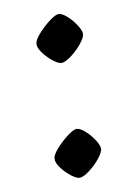

<svg xmlns="http://www.w3.org/2000/svg" viewBox="-114 -547 425 594"><g transform="rotate(-20 98.0 -249.5)"><path d="M47 0Q37 0 22.5 -15.5Q8 -31 -2 -50.5Q-12 -70 -9 -82Q-7 -93 11.5 -108Q30 -123 51.5 -134.5Q73 -146 84 -146Q95 -146 108.5 -129.5Q122 -113 130.5 -93Q139 -73 137 -62Q134 -51 117.5 -36.5Q101 -22 80.5 -11Q60 0 47 0ZM116 -353Q106 -353 91.5 -368.5Q77 -384 67 -403.5Q57 -423 60 -435Q62 -446 80.5 -461Q99 -476 120.5 -487.5Q142 -499 153 -499Q164 -499 177.5 -482.5Q191 -466 199.5 -446Q208 -426 206 -415Q203 -404 186.5 -389.5Q170 -375 149.5 -364Q129 -353 116 -353Z"/></g></svg>

Font: Texturina 72pt 72pt SemiBold
Style: Italic
Weight: 600
Italic angle: -11°
Designer: Guillermo Torres Carreño
Foundry: Omnibus-Type
Version: Version 1.002; ttfautohint (v1.8.3)